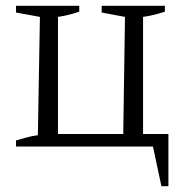

<svg xmlns="http://www.w3.org/2000/svg" viewBox="-20 -503 631 659"><path d="M471 -43H558V136H534L505 0H35V-21Q53 -26 70.5 -31Q88 -36 110 -39L117 -445L35 -460V-483H252V-463Q235 -457 217 -452.5Q199 -448 179 -445V-43H403L409 -445L329 -460V-483H546V-463Q528 -457 510 -452.5Q492 -448 471 -445Z"/></svg>

Font: Piazzolla 24pt Light
Style: Regular
Weight: 300
Designer: Juan Pablo del Peral
Foundry: Huerta Tipografica
Version: Version 2.005